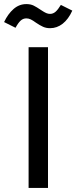

<svg xmlns="http://www.w3.org/2000/svg" viewBox="-40 -920 374 940"><path d="M195 0H100V-689H195ZM136 -809Q121 -820 110.5 -825Q100 -830 89 -830Q73 -830 61 -819Q49 -808 36 -784L-20 -812Q-1 -852 26.5 -876Q54 -900 89 -900Q110 -900 125 -892.5Q140 -885 159 -872Q162 -870 171.5 -864Q181 -858 189 -855Q197 -852 205 -852Q220 -852 232 -862.5Q244 -873 258 -896L314 -868Q295 -826 267 -804Q239 -782 205 -782Q186 -782 170.5 -789Q155 -796 136 -809Z"/></svg>

Font: FiraGO
Style: Regular
Weight: 400
Designer: bBox Type
Foundry: bBox Type GmbH
Version: Version 1.001;April 20, 2020;FontCreator 12.0.0.2555 64-bit